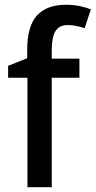

<svg xmlns="http://www.w3.org/2000/svg" viewBox="-20 -878 401 805"><path d="M313 -552H197V-93H95V-552H14V-602L94 -634V-668Q94 -769 135.5 -813.5Q177 -858 256 -858Q288 -858 314 -852.5Q340 -847 361 -839L335 -760Q319 -765 301 -769Q283 -773 264 -773Q229 -773 213 -748Q197 -723 197 -668V-632H313Z"/></svg>

Font: Noto Sans Telugu UI SemiCondensed Medium
Style: Regular
Weight: 500
Width: 4
Designer: Jelle Bosma - Monotype Design Team
Foundry: Monotype Imaging Inc.
Version: Version 2.005; ttfautohint (v1.8.4.7-5d5b)